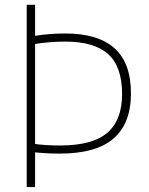

<svg xmlns="http://www.w3.org/2000/svg" viewBox="-20 -760 604 780"><path d="M88.5 -740.5H122.5V-614.5Q180.5 -624 245 -624Q378 -624 445 -564.2Q512 -504.5 512 -380Q512 -259 441.5 -197.5Q371 -136 222.5 -136Q172 -136 122.5 -141V0H88.5ZM476 -378Q476 -489 419.5 -540Q363 -591 245 -591Q183.5 -591 122.5 -581.5V-175Q167 -169 225 -169Q355 -169 415.5 -220.2Q476 -271.5 476 -378Z"/></svg>

Font: Encode Sans Semi Condensed Thin
Style: Regular
Weight: 250
Width: 4
Designer: Multiple Designers
Foundry: Impallari Type
Version: Version 2.000